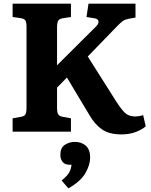

<svg xmlns="http://www.w3.org/2000/svg" viewBox="-20 -720 824 1050"><path d="M644 15Q578 15 539 -11.5Q500 -38 470 -89L346 -296L292 -241V-130Q292 -103 299 -93.5Q306 -84 324 -81L368 -73V0H49V-73L94 -81Q112 -84 118.5 -93.5Q125 -103 125 -132V-572Q125 -599 118.5 -608.5Q112 -618 92 -621L49 -627V-700H368V-627L322 -620Q305 -617 298.5 -607Q292 -597 292 -569V-363L506 -576Q521 -591 518.5 -604Q516 -617 497 -620L453 -627L464 -700H721V-624L682 -617Q663 -613 651 -604.5Q639 -596 616 -572L460 -411L615 -166Q644 -121 664.5 -102Q685 -83 720 -83Q738 -83 763 -90L777 -29Q756 -11 722 2Q688 15 644 15ZM354 310 317 267Q348 242 358.5 223Q369 204 371 181H361Q334 181 322 165Q310 149 310 127Q310 89 334 72.5Q358 56 390 56Q426 56 449.5 77Q473 98 473 142Q473 182 446.5 227.5Q420 273 354 310Z"/></svg>

Font: Literata
Style: Bold
Weight: 700
Designer: Latin by Veronika Burian and Jose Scaglione. Greek by Irene Vlachou. Cyrillic by Vera Evstafieva.
Foundry: TypeTogether
Version: Version 3.103; ttfautohint (v1.8.4.7-5d5b);gftools[0.9.29]